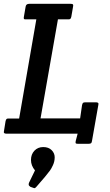

<svg xmlns="http://www.w3.org/2000/svg" viewBox="-28 -699 573 1004"><path d="M6 0Q-8 0 -8 -8Q-8 -11 -7 -15L1 -65Q3 -74 6.5 -77Q10 -80 20 -79H72L162 -598H110Q100 -597 97.5 -600Q95 -603 97 -612L106 -664Q108 -679 125 -679H341Q351 -679 353.5 -676Q356 -673 354 -664L345 -612Q343 -603 339.5 -600Q336 -597 326 -598H275L184 -80H391L401 -149Q403 -158 406 -161Q409 -164 419 -164H473Q487 -164 487 -156Q487 -153 486 -149L453 38Q452 47 448 50Q444 53 434 53H380Q370 53 368 50Q366 47 368 38L378 0ZM207 226 163 277Q157 285 151 285Q149 285 131 278Q122 272 122 266Q122 260 124 256L155 192Q134 167 134 137.5Q134 108 152 89Q170 70 198 70Q226 70 242 86Q258 102 258 123.5Q258 145 249 164.5Q240 184 233.5 192.5Q227 201 207 226Z"/></svg>

Font: Crete Round
Style: Italic
Weight: 400
Designer: Veronika Burian
Foundry: TypeTogether
Version: Version 1.001; ttfautohint (v1.6)